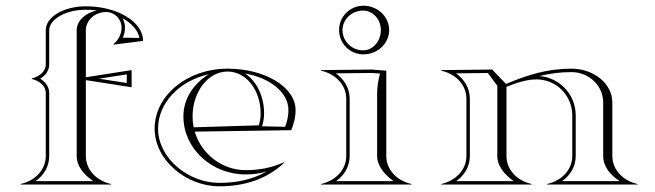

<svg xmlns="http://www.w3.org/2000/svg" viewBox="-20 -645 2290 671"><path d="M140 -100C140 -51 102 -13 52 -2V0H368V-2C318 -13 280 -51 280 -100V-365L440 -340V-400L280 -375V-539C280 -574.3 311.8 -603 351 -603C380.7 -603 404.8 -578.7 404.8 -548.7C404.8 -525.3 394.1 -505.7 376 -490L377 -489L480 -502C480 -568.8 390.4 -623 280 -623C203 -623 140 -586 140 -540V-420C140 -395 117 -377 91 -371V-369C117 -363 140 -345 140 -320ZM248 -100C248 -63.9 272.7 -35.3 305.5 -12H104.5C133.6 -32.7 152 -63.3 152 -100V-320C152 -342.7 137.4 -359.7 120.6 -370C138.8 -381.1 152 -397.7 152 -420V-540C152 -574.2 204.2 -611 280 -611C293.4 -611 304.7 -610.3 318 -608.7C278.4 -599.5 248 -572.8 248 -539ZM408.4 -581.2C442.2 -562.5 462.7 -537.6 467.1 -512.5L409 -513.3C414.4 -524.6 416.8 -535.7 416.8 -548.7C416.8 -560.3 413.7 -571.6 408.4 -581.2ZM325.7 -370 423 -385V-355Z M709.9 -385.8C655.3 -351.4 621 -299.9 621 -238C621 -126.2 718.6 -35.4 838.9 -35.4C864.9 -35.4 886.9 -38.3 911.8 -45.6C862.8 -17.9 808.1 -5.9 746.8 -5.9C637.1 -5.9 532.4 -92.5 532.4 -195.6C532.4 -284.8 606.1 -362.2 709.9 -385.8ZM1013 -260C1013 -340 907.5 -405 775 -405C634.4 -405 520.4 -311.2 520.4 -195.6C520.4 -84.3 631.7 6.1 746.8 6.1C834.8 6.1 913 -19 974 -77L973 -78C929 -59 888.3 -50.4 838.9 -50.4C754.8 -50.4 683.4 -107.5 660.6 -185L998 -190C1007.1 -213.7 1013 -234.8 1013 -260ZM836.9 -387.9C920.8 -373.5 988 -323.9 988 -260C988 -239.4 983.3 -220.3 976.6 -201.9L896 -203.6C900.2 -217.5 903 -232.9 903 -248C903 -308.3 877.3 -360.7 836.9 -387.9ZM656.8 -200.1C654.3 -212.3 653 -225 653 -238C653 -324.7 707.7 -395 775 -395C840.1 -395 891 -330.8 891 -248C891 -234.5 888.4 -220.1 884.5 -207Z M1177 -540C1177 -577.5 1209.3 -608 1249 -608C1283.2 -608 1311 -577.5 1311 -540C1311 -500.8 1283.2 -469 1249 -469C1209.3 -469 1177 -500.8 1177 -540ZM1165 -540C1165 -493 1203 -455 1250 -455C1299.7 -455 1340 -493.1 1340 -540C1340 -586.9 1299.7 -625 1250 -625C1203.1 -625 1165 -586.9 1165 -540ZM1190 -100C1190 -51 1152 -13 1102 -2V0H1418V-2C1368 -13 1330 -51 1330 -100V-398L1280 -402L1102 -400V-398C1152 -387 1190 -349 1190 -300ZM1202 -100V-300C1202 -337.4 1182 -368.7 1153.7 -388.6L1279.6 -390L1308 -387.9C1302.1 -364.4 1298.3 -344.1 1298 -320V-100C1298 -63 1327.6 -31.8 1355.5 -12H1154.5C1183.6 -32.7 1202 -63.3 1202 -100Z M1610 -100C1610 -51 1572 -13 1522 -2V0H1838V-2C1788 -13 1750 -51 1750 -100V-341.4C1783 -355.1 1820.7 -367.5 1855.1 -367.5C1924 -367.5 1980 -311.3 1980 -242V-100C1980 -51 1942 -13 1892 -2V0H2208V-2C2158 -13 2120 -51 2120 -100V-287C2120 -352.1 2055.9 -405 1977 -405C1894.4 -405 1824.8 -384 1748.4 -351.6L1700 -402L1522 -400V-398C1572 -387 1610 -349 1610 -300ZM1718 -345.2V-100C1718 -63.9 1742.7 -35.3 1775.5 -12H1574.5C1603.6 -32.7 1622 -63.3 1622 -100V-300C1622 -337.4 1602 -368.7 1573.7 -388.6L1684.9 -389.9ZM1864.8 -379.2C1900.8 -388 1937.6 -393 1977 -393C2038.3 -393 2088 -345.5 2088 -287V-100C2088 -63.4 2112 -34.1 2145.5 -12H1944.5C1973.6 -32.7 1992 -63.3 1992 -100V-242C1992 -314.5 1935.9 -374 1864.8 -379.2Z"/></svg>

Font: SortefaxS01
Style: Medium
Weight: 500
Designer: gluk
Foundry: gluk
Version: Version 0.261